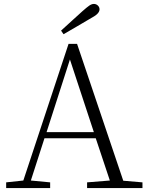

<svg xmlns="http://www.w3.org/2000/svg" viewBox="-20 -952 747 972"><path d="M289.1 -796.9Q317.4 -822.3 344.5 -847.4Q371.6 -872.6 397 -895Q419.4 -915 431.9 -923.6Q444.3 -932.1 455.1 -932.1Q466.8 -932.1 475.3 -924.1Q483.9 -916 483.9 -904.8Q483.9 -893.1 472.7 -881.8Q461.4 -870.6 432.1 -855Q400.4 -836.4 367.7 -817.1Q335 -797.9 301.8 -778.8ZM334 -650.9 215.8 -283.2H455.1ZM420.9 0V-28.8L536.1 -38.1L464.8 -252H205.1L136.2 -38.1L233.9 -28.8V0H11.2V-28.8L98.1 -38.1L327.1 -730H370.1L604 -37.1L701.2 -28.8V0Z"/></svg>

Font: Source Han Serif TW ExtraLight
Style: Regular
Weight: 250
Designer: Ryoko NISHIZUKA Ë•øÂ°öÊ∂ºÂ≠ê (kana & ideographs); Frank Grie√ühammer (Latin, Greek & Cyrillic); Wenlong ZHANG Âº†ÊñáÈæô 
Foundry: Adobe
Version: Version 2.003;hotconv 1.1.1;makeotfexe 2.6.0